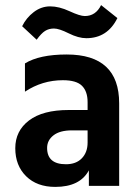

<svg xmlns="http://www.w3.org/2000/svg" viewBox="-20 -730 547 754"><path d="M124 -574 67 -627Q83 -660 112.5 -682.5Q142 -705 177 -705Q212 -705 253 -686Q294 -667 313 -667Q356 -667 377 -710L441 -659Q402 -580 319 -580Q288 -580 250 -599Q212 -618 192 -618Q172 -618 157 -608.5Q142 -599 124 -574ZM197 4Q125 4 82.5 -38Q40 -80 40 -148Q40 -216 94 -257Q148 -298 250 -298H324V-329Q324 -371 302 -393Q280 -415 227 -415Q146 -415 78 -370V-481Q135 -516 242 -516Q448 -516 448 -324V0H329V-61Q294 4 197 4ZM239 -85Q279 -85 301.5 -108.5Q324 -132 324 -170V-218H262Q215 -218 190 -198.5Q165 -179 165 -149Q165 -85 239 -85Z"/></svg>

Font: Hind Guntur SemiBold
Style: Regular
Weight: 600
Designer: Manushi Parikh, Hitesh Malaviya
Foundry: Indian Type Foundry
Version: Version 1.000;PS 1.0;hotconv 1.0.86;makeotf.lib2.5.63406; tt